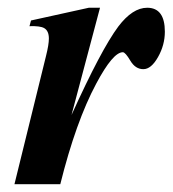

<svg xmlns="http://www.w3.org/2000/svg" viewBox="-20 -473 443 493"><path d="M403.3 -391.6Q403.3 -357.4 385.7 -326.4Q368.2 -295.4 348.1 -295.4Q327.6 -295.4 314.7 -317.1Q301.8 -338.9 295.4 -338.9Q270 -338.9 227.1 -258.3Q174.8 -160.6 134.8 0H17.1L98.1 -329.1Q105.5 -358.4 105.5 -374Q105.5 -394 93.3 -400.9Q83 -406.7 55.7 -405.8L59.6 -420.4L208 -453.1H236.8L163.6 -177.7Q239.7 -345.7 283.7 -404.8Q320.3 -453.1 357.9 -453.1Q403.3 -453.1 403.3 -391.6Z"/></svg>

Font: Dai Banna SIL Book
Style: BoldOblique
Weight: 700
Italic angle: -11°
Designer: Victor Gaultney
Foundry: SIL International
Version: Version 2.000